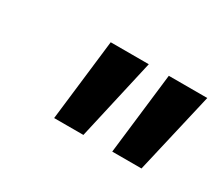

<svg xmlns="http://www.w3.org/2000/svg" viewBox="-53 -861 476 415"><g transform="rotate(30 184.5 -653.5)"><path d="M249 -552 273 -755H369L322 -552ZM104 -552 128 -755H223L177 -552Z"/></g></svg>

Font: Ultramarine Medium
Style: Italic
Weight: 500
Italic angle: -10°
Designer: Colophon Foundry, Jonny Pinhorn
Foundry: Colophon Foundry
Version: Version 1.200; ttfautohint (v1.8.3)